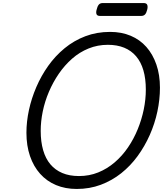

<svg xmlns="http://www.w3.org/2000/svg" viewBox="-20 -1225 1073 1264"><path d="M485 19Q410 19 349 -6.5Q288 -32 244.5 -80.5Q201 -129 177.5 -197.5Q154 -266 154 -351Q154 -424 170.5 -500.5Q187 -577 219 -651.5Q251 -726 297.5 -791.5Q344 -857 405.5 -907.5Q467 -958 542 -986.5Q617 -1015 705 -1015Q780 -1015 840.5 -989.5Q901 -964 943.5 -916Q986 -868 1009.5 -800Q1033 -732 1033 -648Q1033 -570 1016 -490.5Q999 -411 966 -336.5Q933 -262 886 -197.5Q839 -133 778 -84.5Q717 -36 643.5 -8.5Q570 19 485 19ZM500 -66Q568 -66 627 -90Q686 -114 735.5 -156.5Q785 -199 823 -255Q861 -311 887 -375Q913 -439 926.5 -505Q940 -571 940 -635Q940 -707 924 -762Q908 -817 876 -854.5Q844 -892 797.5 -911Q751 -930 690 -930Q623 -930 563.5 -906Q504 -882 455 -839Q406 -796 367.5 -740Q329 -684 302 -620.5Q275 -557 261.5 -491.5Q248 -426 248 -363Q248 -292 264 -236.5Q280 -181 311.5 -143.5Q343 -106 390 -86Q437 -66 500 -66ZM639 -1120Q620 -1120 615.5 -1131.5Q611 -1143 616 -1161Q621 -1183 630 -1194Q639 -1205 657 -1205H925Q945 -1205 949.5 -1192.5Q954 -1180 949 -1161Q944 -1140 935 -1130Q926 -1120 908 -1120Z"/></svg>

Font: Playwrite NZ
Style: Regular
Weight: 400
Designer: Veronika Burian, José Scaglione
Foundry: TypeTogether
Version: Version 1.002